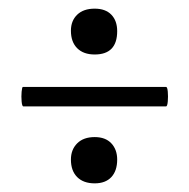

<svg xmlns="http://www.w3.org/2000/svg" viewBox="-20 -413 438 444"><path d="M34 -167Q31 -167 30 -178.5Q29 -190 30 -201Q31 -212 33 -212H364Q367 -212 368 -201Q369 -190 368 -178.5Q367 -167 364 -167ZM199 11Q173 11 158.5 -3.5Q144 -18 144 -44Q144 -67 158.5 -81.5Q173 -96 199 -96Q224 -96 237.5 -81.5Q251 -67 251 -44Q251 -18 237.5 -3.5Q224 11 199 11ZM199 -287Q173 -287 158.5 -301.5Q144 -316 144 -342Q144 -365 158.5 -379Q173 -393 199 -393Q224 -393 237.5 -379Q251 -365 251 -341Q251 -287 199 -287Z"/></svg>

Font: Cormorant SemiBold
Style: Regular
Weight: 600
Designer: Christian Thalmann (Catharsis Fonts)
Foundry: Catharsis Fonts
Version: Version 4.000